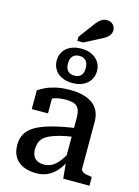

<svg xmlns="http://www.w3.org/2000/svg" viewBox="-149 -1111 870 1202"><g transform="rotate(15 285.5 -509.5)"><path d="M381 -327V-270Q328 -263 290.5 -253Q253 -243 228 -231.5Q203 -220 189 -205.5Q175 -191 169 -173Q163 -155 163 -134Q163 -107 172.5 -89Q182 -71 200 -62.5Q218 -54 242 -54Q269 -54 292 -66.5Q315 -79 336.5 -105.5Q358 -132 379 -172L384 -118Q365 -77 339.5 -48Q314 -19 281.5 -4Q249 11 209 11Q160 11 124 -5Q88 -21 68.5 -52.5Q49 -84 49 -131Q49 -172 67 -203.5Q85 -235 124.5 -257.5Q164 -280 227 -297Q290 -314 381 -327ZM382 0 371 -112 365 -117V-389Q365 -423 356.5 -443.5Q348 -464 327.5 -473Q307 -482 271 -482Q219 -482 185.5 -467Q152 -452 137 -434Q134 -441 136 -449.5Q138 -458 144.5 -465.5Q151 -473 161 -478Q171 -483 184 -485V-370H79V-492Q94 -502 121 -515.5Q148 -529 188 -538.5Q228 -548 280 -548Q324 -548 360.5 -539.5Q397 -531 424 -512.5Q451 -494 465.5 -464.5Q480 -435 480 -393V-95Q480 -82 488 -74.5Q496 -67 511 -63.5Q526 -60 547 -57L552 -56V0ZM224 -705Q224 -672 239.5 -656.5Q255 -641 282 -641Q309 -641 324 -656.5Q339 -672 339 -705Q339 -737 323.5 -753Q308 -769 282 -769Q255 -769 239.5 -753Q224 -737 224 -705ZM412 -705Q412 -672 395.5 -646.5Q379 -621 350 -607Q321 -593 281 -593Q243 -593 213 -607Q183 -621 167 -646.5Q151 -672 151 -705Q151 -738 167 -763Q183 -788 213 -802Q243 -816 281 -816Q321 -816 350 -802Q379 -788 395.5 -763Q412 -738 412 -705ZM314 -977 244 -882V-856H282L377 -905Q398 -915 413.5 -925.5Q429 -936 437 -949.5Q445 -963 445 -978Q445 -999 430 -1014.5Q415 -1030 390 -1030Q374 -1030 361 -1023Q348 -1016 337 -1004.5Q326 -993 314 -977Z"/></g></svg>

Font: Roboto Serif SemiCondensed Medium
Style: Regular
Weight: 500
Width: 4
Designer: Greg Gazdowicz
Foundry: Commercial Type
Version: Version 1.007